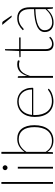

<svg xmlns="http://www.w3.org/2000/svg" viewBox="940 -1702 771 2690"><g transform="rotate(-90 1325.0 -357.5)"><path d="M119.5 -723V0H93.5V-723Z M333 -493V0H307V-493ZM354.5 -671Q354.5 -664 351.5 -658Q348.5 -652 343.8 -647.2Q339 -642.5 332.8 -639.8Q326.5 -637 320 -637Q306 -637 295.8 -647.2Q285.5 -657.5 285.5 -671Q285.5 -685 295.8 -695.2Q306 -705.5 320 -705.5Q326.5 -705.5 332.8 -702.8Q339 -700 343.8 -695.2Q348.5 -690.5 351.5 -684.2Q354.5 -678 354.5 -671Z M541.5 -102.5Q572 -54 610 -34.2Q648 -14.5 696 -14.5Q745 -14.5 781.2 -32.2Q817.5 -50 841.2 -82Q865 -114 876.8 -159Q888.5 -204 888.5 -259Q888.5 -368.5 844.2 -424.2Q800 -480 719.5 -480Q661 -480 617.8 -451.5Q574.5 -423 541.5 -372.5ZM541.5 -398.5Q574.5 -446 619.2 -473.5Q664 -501 725 -501Q770 -501 805.5 -485Q841 -469 865.5 -438.2Q890 -407.5 902.8 -362.8Q915.5 -318 915.5 -260.5Q915.5 -200.5 901.5 -151.2Q887.5 -102 860 -67.2Q832.5 -32.5 792.5 -13.2Q752.5 6 700.5 6Q595 6 540.5 -78.5L538 -9Q537.5 -5.5 535.8 -2.8Q534 0 529 0H515V-723H541.5Z M1416 -294Q1416 -338.5 1403.2 -373.2Q1390.5 -408 1368.2 -432Q1346 -456 1315.5 -468.5Q1285 -481 1249.5 -481Q1207.5 -481 1174.2 -467.8Q1141 -454.5 1117 -430Q1093 -405.5 1078.2 -371Q1063.5 -336.5 1059 -294ZM1427 -60.5Q1417 -48 1399 -36Q1381 -24 1357.8 -14.8Q1334.5 -5.5 1307.2 0.2Q1280 6 1251.5 6Q1201 6 1160.2 -11.8Q1119.5 -29.5 1090.8 -63Q1062 -96.5 1046.5 -145.2Q1031 -194 1031 -256.5Q1031 -310.5 1045.8 -355.2Q1060.5 -400 1088.5 -432.5Q1116.5 -465 1157 -483Q1197.5 -501 1249 -501Q1289 -501 1323.8 -487Q1358.5 -473 1384.5 -445.8Q1410.5 -418.5 1425.2 -378.5Q1440 -338.5 1440 -287Q1440 -276.5 1431 -276.5H1057.5Q1057 -271.5 1057 -266.8Q1057 -262 1057 -256.5Q1057 -197.5 1071 -152.5Q1085 -107.5 1110.5 -77Q1136 -46.5 1172.2 -30.8Q1208.5 -15 1253 -15Q1292.5 -15 1321.5 -23.8Q1350.5 -32.5 1370 -43Q1389.5 -53.5 1400.2 -62.2Q1411 -71 1414 -71Q1418 -71 1420.5 -68Z M1605 -361Q1616 -394.5 1631 -420.5Q1646 -446.5 1665.8 -464.5Q1685.5 -482.5 1710.5 -491.8Q1735.5 -501 1767 -501Q1781.5 -501 1796.8 -498.8Q1812 -496.5 1824 -489.5L1821 -474Q1819 -468.5 1814 -468.5Q1808.5 -468.5 1797.2 -472.2Q1786 -476 1764 -476Q1733 -476 1708.8 -466.2Q1684.5 -456.5 1665.8 -437.5Q1647 -418.5 1632.5 -390Q1618 -361.5 1606 -323.5V0H1579.5V-493H1591.5Q1601.5 -493 1602 -482Z M2053 8Q2007 8 1981 -17.2Q1955 -42.5 1955 -98.5V-454H1878Q1868.5 -454 1868.5 -461.5V-470.5L1955 -474L1962.5 -664Q1963 -667 1965 -669.8Q1967 -672.5 1970.5 -672.5H1981.5V-474H2144.5V-454H1981.5V-99.5Q1981.5 -76.5 1987.5 -60.2Q1993.5 -44 2003.5 -33.5Q2013.5 -23 2027.2 -18.2Q2041 -13.5 2057 -13.5Q2076.5 -13.5 2091.2 -19.5Q2106 -25.5 2116.5 -32.5Q2127 -39.5 2133.5 -45.5Q2140 -51.5 2143 -51.5Q2145.5 -51.5 2148.5 -48.5L2155 -39Q2146.5 -28.5 2135.2 -20Q2124 -11.5 2110.5 -5.2Q2097 1 2082.5 4.5Q2068 8 2053 8Z M2541.5 -247Q2390.5 -242 2318.2 -209.5Q2246 -177 2246 -118Q2246 -90.5 2255.2 -70.5Q2264.5 -50.5 2279.8 -37.2Q2295 -24 2314.5 -17.8Q2334 -11.5 2354.5 -11.5Q2386.5 -11.5 2413 -18.8Q2439.5 -26 2462 -38.5Q2484.5 -51 2504 -68Q2523.5 -85 2541.5 -104ZM2246.5 -423Q2283.5 -461 2324 -481Q2364.5 -501 2416.5 -501Q2455 -501 2483.5 -488.8Q2512 -476.5 2530.8 -453.5Q2549.5 -430.5 2558.5 -397.8Q2567.5 -365 2567.5 -324V0H2558.5Q2548.5 0 2547 -10.5L2542 -83.5Q2521.5 -62.5 2501 -45.5Q2480.5 -28.5 2457.5 -16.8Q2434.5 -5 2408 1.5Q2381.5 8 2349.5 8Q2326 8 2303 1Q2280 -6 2261.5 -21Q2243 -36 2231.8 -59.8Q2220.5 -83.5 2220.5 -117Q2220.5 -149.5 2239.2 -176Q2258 -202.5 2297.5 -221.8Q2337 -241 2397.5 -252.2Q2458 -263.5 2541.5 -265.5V-324Q2541.5 -398 2509.5 -439Q2477.5 -480 2414.5 -480Q2377 -480 2350 -469.2Q2323 -458.5 2305 -445.2Q2287 -432 2276.2 -421.2Q2265.5 -410.5 2260 -410.5Q2255 -410.5 2251 -416ZM2347 -711Q2357 -711 2361.8 -708.2Q2366.5 -705.5 2371.5 -698L2452 -579.5H2437Q2429 -579.5 2424.5 -585.5L2320.5 -711Z"/></g></svg>

Font: Lato ExtraLight
Style: Regular
Weight: 275
Designer: Lukasz Dziedzic with Adam Twardoch and Botio Nikoltchev
Foundry: tyPoland Lukasz Dziedzic
Version: Version 2.015; 2015-08-06; http://www.latofonts.com/